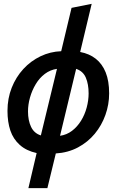

<svg xmlns="http://www.w3.org/2000/svg" viewBox="-20 -796 600 1001"><path d="M128 185 171 2Q117 -10 83 -40.5Q49 -71 34 -115.5Q19 -160 19 -218Q19 -283 41 -338.5Q63 -394 101.5 -436Q140 -478 191 -502.5Q242 -527 299 -529L353 -755L458 -776L398 -525Q446 -516 479.5 -489.5Q513 -463 531 -418.5Q549 -374 549 -309Q549 -251 529.5 -196.5Q510 -142 474 -98.5Q438 -55 386.5 -27.5Q335 0 271 4L227 185ZM193 -90 277 -437Q242 -432 214 -411Q186 -390 166.5 -357.5Q147 -325 136.5 -288Q126 -251 126 -215Q126 -168 142 -134.5Q158 -101 193 -90ZM293 -88Q328 -93 355.5 -114Q383 -135 402.5 -166.5Q422 -198 432 -235.5Q442 -273 442 -309Q442 -357 427.5 -391Q413 -425 377 -437Z"/></svg>

Font: Ubuntu Sans Mono SemiBold
Style: Italic
Weight: 600
Italic angle: -13.5°
Monospace: yes
Designer: Dalton Maag Ltd
Foundry: Dalton Maag Ltd
Version: Version 1.006